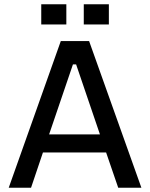

<svg xmlns="http://www.w3.org/2000/svg" viewBox="-20 -883 706 903"><path d="M266 -690H399L645 0H536L479 -166H182L126 0H21ZM450 -251 338 -580H323L211 -251ZM174 -863H292V-768H174ZM374 -863H492V-768H374Z"/></svg>

Font: Mozilla Text BETA Medium
Style: Regular
Weight: 500
Designer: Studio DRAMA
Foundry: Studio DRAMA
Version: Version 0.100